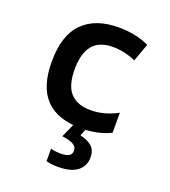

<svg xmlns="http://www.w3.org/2000/svg" viewBox="-143 -656 886 1001"><g transform="rotate(20 300.0 -156.0)"><path d="M339 10Q208 10 142 -57.5Q76 -125 76 -265Q76 -412 146 -482Q216 -552 345 -552Q389 -552 431.5 -544Q474 -536 514 -517L478 -418Q441 -434 409.5 -440Q378 -446 352 -446Q275 -446 238.5 -401.5Q202 -357 202 -269Q202 -177 240.5 -136.5Q279 -96 352 -96Q388 -96 425.5 -105.5Q463 -115 501 -136V-25Q463 -6 422 2Q381 10 339 10ZM294 240Q254 240 228 232V163Q254 170 283 170Q312 170 328 161.5Q344 153 344 132Q344 110 322.5 98.5Q301 87 261 82L300 -5H369L348 45Q386 53 411.5 73.5Q437 94 437 136Q437 184 401 212Q365 240 294 240Z"/></g></svg>

Font: Noto Sans Mono SemiBold
Style: Regular
Weight: 600
Designer: Monotype Design Team
Foundry: Monotype Imaging Inc.
Version: Version 2.014; ttfautohint (v1.8.4.7-5d5b)